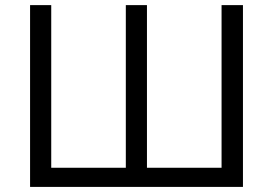

<svg xmlns="http://www.w3.org/2000/svg" viewBox="-20 -734 1072 754"><path d="M934.1 0H98.1V-713.9H181.2V-75.2H474.1V-713.9H557.1V-75.2H850.1V-713.9H934.1Z"/></svg>

Font: f06597129
Style: Regular
Weight: 400
Foundry: Ascender Corporation
Version: Version 1.10